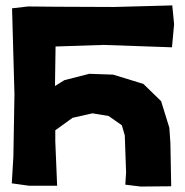

<svg xmlns="http://www.w3.org/2000/svg" viewBox="-20 -681 680 707"><path d="M216.8 -385.7 182.6 -364.3V-376L184.6 -509.8L361.3 -515.6L613.3 -506.8L621.1 -591.8L614.3 -661.1L400.4 -655.3L186.5 -656.2L83 -657.2L24.4 -650.4L33.2 -334L29.3 -105.5L23.4 -5.9L86.9 2.9H190.4L183.6 -160.2V-201.2L247.1 -247.1L320.3 -263.7L379.9 -253.9L428.7 -219.7L439.5 -182.6L444.3 -45.9L441.4 -1L498 5.9L610.4 4.9L607.4 -155.3L603.5 -210.9L573.2 -308.6L507.8 -372.1L396.5 -406.2L308.6 -409.2Z"/></svg>

Font: MaokenAssortedSans-TC
Style: Regular
Weight: 500
Version: Version 0.83